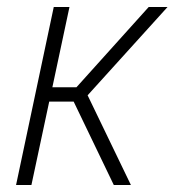

<svg xmlns="http://www.w3.org/2000/svg" viewBox="-20 -530 500 550"><path d="M26 0 134 -510H179L130 -280H199L406 -510H460L231 -257L355 0H306L191 -239H121L70 0Z"/></svg>

Font: Saira SemiCondensed ExtraLight
Style: Italic
Weight: 250
Width: 4
Italic angle: -12°
Designer: Hector Gatti with collaboration of the Omnibus-Type team
Foundry: Omnibus-Type
Version: Version 1.101